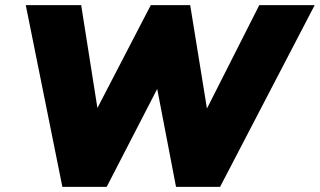

<svg xmlns="http://www.w3.org/2000/svg" viewBox="-20 -725 1241 745"><path d="M222 0 80 -705H295L358 -306L565 -705H718L783 -304L986 -705H1201L834 0H663L590 -380L394 0Z"/></svg>

Font: Mulish ExtraBlack
Style: Italic
Weight: 1000
Italic angle: -9°
Designer: Vernon Adams
Foundry: Vernon Adams
Version: Version 3.603; ttfautohint (v1.8.3)